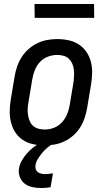

<svg xmlns="http://www.w3.org/2000/svg" viewBox="-20 -725 540 968"><path d="M204 8Q175 8 147 2Q119 -4 96 -19Q73 -34 58 -56.5Q43 -79 36 -106Q29 -133 29 -162Q29 -191 34 -221L54 -341Q58 -365 66.5 -390Q75 -415 89.5 -437.5Q104 -460 124.5 -478Q145 -496 169 -507.5Q193 -519 218.5 -523.5Q244 -528 269 -528Q298 -528 326 -522Q354 -516 377 -501Q400 -486 415.5 -463.5Q431 -441 438 -414Q445 -387 444.5 -358Q444 -329 439 -299L419 -179Q415 -155 406.5 -130Q398 -105 384 -82.5Q370 -60 349.5 -42Q329 -24 305 -12.5Q281 -1 255 3.5Q229 8 204 8ZM206 -72Q229 -72 251.5 -80.5Q274 -89 291 -107Q308 -125 317.5 -147.5Q327 -170 331 -193L351 -313Q353 -329 353.5 -345Q354 -361 352 -376.5Q350 -392 343.5 -406Q337 -420 326 -430Q315 -440 299.5 -444Q284 -448 268 -448Q245 -448 222 -439.5Q199 -431 182 -413Q165 -395 156 -372.5Q147 -350 143 -327L123 -207Q120 -191 119.5 -175Q119 -159 121.5 -143.5Q124 -128 130 -114Q136 -100 147.5 -90Q159 -80 174.5 -76Q190 -72 206 -72ZM187 223Q164 223 142 218Q120 213 104 200.5Q88 188 80 167.5Q72 147 76 124Q79 104 89.5 85.5Q100 67 114 50.5Q128 34 145 20.5Q162 7 180 -3L189 -8H249L248 0Q232 8 218 20Q204 32 192.5 46Q181 60 171 76Q161 92 159 108Q157 118 160 127.5Q163 137 170.5 142.5Q178 148 187.5 150.5Q197 153 207 153Q217 153 227 151.5Q237 150 247 149L235 219Q223 221 211 222Q199 223 187 223ZM455 -635H155L154 -705H454Z"/></svg>

Font: Iosevka Curly Medium
Style: Italic
Weight: 500
Italic angle: -9°
Monospace: yes
Designer: Belleve Invis
Foundry: Belleve Invis
Version: Version 22.1.2; ttfautohint (v1.8.4)